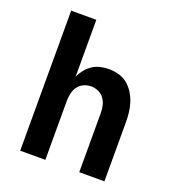

<svg xmlns="http://www.w3.org/2000/svg" viewBox="-133 -841 866 947"><g transform="rotate(20 300.0 -367.5)"><path d="M79 0V-735H211V-437Q221 -458 235 -475.5Q249 -493 268 -505.5Q287 -518 309.5 -523Q332 -528 354 -528Q380 -528 405.5 -521Q431 -514 451 -497.5Q471 -481 485 -459Q499 -437 507 -412.5Q515 -388 518 -362Q521 -336 521 -310V0H389V-310Q389 -330 384.5 -349.5Q380 -369 368.5 -385Q357 -401 338.5 -409.5Q320 -418 300 -418Q280 -418 261.5 -409.5Q243 -401 231.5 -385Q220 -369 215.5 -349.5Q211 -330 211 -310V0Z"/></g></svg>

Font: Iosevka SS04 XBd Ex
Style: Regular
Weight: 800
Width: 7
Monospace: yes
Designer: Belleve Invis
Foundry: Belleve Invis
Version: Version 19.0.0; ttfautohint (v1.8.4)